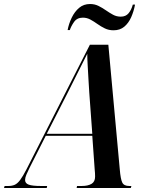

<svg xmlns="http://www.w3.org/2000/svg" viewBox="-78 -937 735 957"><path d="M-58 0 -55 -10H-36Q-18 -10 -4.5 -16Q9 -22 22.5 -40Q36 -58 54 -93L370 -714H462L519 -93Q523 -44 531.5 -27Q540 -10 566 -10H577L574 0H304L306 -10H330Q360 -10 378 -20.5Q396 -31 396 -57Q396 -65 395.5 -74Q395 -83 394 -92L382 -260H150L70 -102Q60 -82 53.5 -66.5Q47 -51 47 -40Q47 -23 65.5 -16.5Q84 -10 125 -10H157L155 0ZM260 -476 155 -270H382L367 -475Q365 -504 363 -540.5Q361 -577 359 -611.5Q357 -646 357 -669Q340 -634 316 -587.5Q292 -541 260 -476ZM488 -786Q464 -786 444.5 -795.5Q425 -805 407.5 -817.5Q390 -830 372.5 -839.5Q355 -849 335 -849Q306 -849 291 -827.5Q276 -806 270 -787H259Q265 -819 279.5 -849Q294 -879 316.5 -898Q339 -917 371 -917Q394 -917 413 -907.5Q432 -898 450 -885.5Q468 -873 485.5 -863.5Q503 -854 524 -854Q549 -854 563 -871Q577 -888 584 -914H595Q589 -881 576 -851.5Q563 -822 541.5 -804Q520 -786 488 -786Z"/></svg>

Font: Noto Serif Display Condensed SemiBold
Style: Italic
Weight: 600
Width: 3
Italic angle: -12°
Designer: Monotype Design Team
Foundry: Monotype Imaging Inc.
Version: Version 2.009